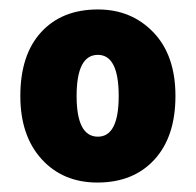

<svg xmlns="http://www.w3.org/2000/svg" viewBox="-20 -742 414 406"><path d="M351 -539Q351 -453 306.5 -404.5Q262 -356 186 -356Q113 -356 68 -405.5Q23 -455 23 -539Q23 -626 67 -674Q111 -722 187 -722Q258 -722 304.5 -673.5Q351 -625 351 -539ZM142 -539Q142 -453 187 -453Q231 -453 231 -539Q231 -626 187 -626Q142 -626 142 -539Z"/></svg>

Font: Noto Sans Khmer UI SemiCondensed Black
Style: Regular
Weight: 900
Width: 4
Designer: Danh Hong and the Monotype Design Team
Foundry: Monotype Imaging Inc.
Version: Version 2.002; ttfautohint (v1.8.4.7-5d5b)